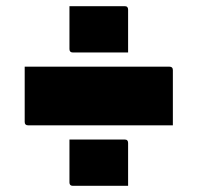

<svg xmlns="http://www.w3.org/2000/svg" viewBox="-20 -610 640 622"><path d="M205 -590H384Q395 -590 395 -579V-440H216Q205 -440 205 -451ZM60 -394H529Q540 -394 540 -383V-204H71Q60 -204 60 -215ZM205 -158H384Q395 -158 395 -147V-8H216Q205 -8 205 -19Z"/></svg>

Font: Recursive Sn Lnr St XBk
Style: Regular
Weight: 1000
Version: Version 1.079;hotconv 1.0.112;makeotfexe 2.5.65598; ttfautoh